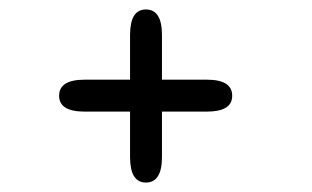

<svg xmlns="http://www.w3.org/2000/svg" viewBox="-20 -492 659 406"><path d="M105 -289.5Q105 -323.5 159 -323.5H417.5Q471 -323.5 471 -289.5Q471 -256 417.5 -256H159Q105 -256 105 -289.5ZM288.5 -106Q255 -106 255 -160V-418Q255 -472 288.5 -472Q322.5 -472 322.5 -418V-160Q322.5 -106 288.5 -106Z"/></svg>

Font: Sono Monospace
Style: Regular
Weight: 400
Designer: Tyler Finck
Foundry: Tyler Finck
Version: Version 2.112